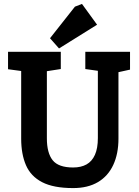

<svg xmlns="http://www.w3.org/2000/svg" viewBox="-20 -955 710 979"><path d="M353 4Q253 4 195 -26Q137 -56 112.5 -112.5Q88 -169 88 -248V-593L21 -602V-691H290V-603L219 -592V-250Q219 -175 248.5 -138Q278 -101 353 -101Q393 -101 421 -116.5Q449 -132 464 -165.5Q479 -199 479 -251V-594L415 -603V-691H643V-600L584 -587V-248Q584 -171 557.5 -114Q531 -57 479.5 -26.5Q428 4 353 4ZM281 -708 235 -760 362 -921 398 -935 475 -829Z"/></svg>

Font: Kreon
Style: Bold
Weight: 700
Designer: Julia Petretta
Foundry: Julia Petretta and Eli Heuer
Version: Version 2.002